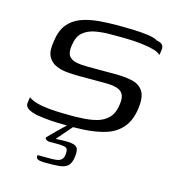

<svg xmlns="http://www.w3.org/2000/svg" viewBox="-99 -551 762 820"><g transform="rotate(15 282.5 -140.5)"><path d="M39 -70Q58 -56 91.5 -49.5Q125 -43 160.5 -41.5Q196 -40 223 -40Q233 -40 246 -40Q259 -40 269 -41Q310 -42 341 -50.5Q372 -59 392 -79.5Q412 -100 417 -138Q422 -169 413 -185Q404 -201 383.5 -206.5Q363 -212 333 -212Q318 -212 301.5 -212Q285 -212 265.5 -212Q246 -212 222 -212Q193 -212 164.5 -214.5Q136 -217 113.5 -227.5Q91 -238 79.5 -260.5Q68 -283 75 -325Q81 -374 103 -402Q125 -430 159 -443Q193 -456 235 -460Q277 -464 324 -464Q352 -464 387 -463Q422 -462 453.5 -458Q485 -454 501 -444Q517 -442 524 -434Q531 -426 530 -414Q530 -410 529 -404.5Q528 -399 527 -394Q526 -389 525 -387Q518 -397 498 -403Q478 -409 452 -412.5Q426 -416 402 -417.5Q378 -419 361 -419H302Q265 -419 233.5 -413Q202 -407 180.5 -388.5Q159 -370 154 -330Q149 -299 159.5 -284Q170 -269 192.5 -264.5Q215 -260 247 -260Q286 -260 315.5 -260Q345 -260 365 -260Q409 -260 441.5 -252.5Q474 -245 490 -219.5Q506 -194 498 -140Q490 -87 462.5 -56Q435 -25 392.5 -12Q350 1 298 4Q273 5 250 5.5Q227 6 202 5Q179 5 149.5 3Q120 1 93.5 -3.5Q67 -8 50.5 -17.5Q34 -27 35 -43ZM179 183Q151 183 141.5 178.5Q132 174 134 160Q138 160 155 160Q172 160 197 160Q225 160 236 152.5Q247 145 249 128Q252 105 244 98.5Q236 92 203 92H168Q163 92 158.5 90Q154 88 151 85Q148 82 150 77Q154 73 164.5 62Q175 51 188 38.5Q201 26 213 14.5Q225 3 231 -2H256L191 73Q236 70 259 73Q282 76 288 88.5Q294 101 290 129Q286 156 272.5 167.5Q259 179 235.5 181Q212 183 179 183Z"/></g></svg>

Font: Genos
Style: Italic
Weight: 400
Italic angle: -8°
Version: Version 1.010